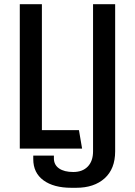

<svg xmlns="http://www.w3.org/2000/svg" viewBox="-20 -706 640 912"><path d="M319 186Q235 186 186.5 150.5Q138 115 138 50V33H236V46Q236 77 260.5 94Q285 111 328 111Q372 111 397 85Q422 59 422 13V-686H527V13Q527 96 477 141Q427 186 342 186ZM74 0V-686H179V-88H355L370 0Z"/></svg>

Font: Chivo Mono
Style: Regular
Weight: 400
Monospace: yes
Designer: Hector Gatti
Foundry: Omnibus-Type
Version: Version 1.008; ttfautohint (v1.8.4.7-5d5b)